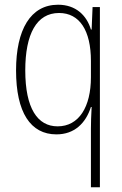

<svg xmlns="http://www.w3.org/2000/svg" viewBox="-20 -559 518 813"><path d="M365 -14V234H403V-529H372L368 -434H365C347 -494 301 -539 226 -539C109 -539 48 -433 48 -261C48 -83 109 10 219 10C295 10 343 -37 365 -106H368C366 -74 365 -35 365 -14ZM224 -24C139 -24 87 -100 87 -261C87 -415 135 -504 230 -504C317 -504 365 -430 365 -301V-232C365 -106 314 -24 224 -24Z"/></svg>

Font: Noto Sans Gurmukhi UI Condensed ExtraLight
Style: Regular
Weight: 200
Width: 3
Designer: Jelle Bosma - Monotype Design Team
Foundry: Monotype Imaging Inc.
Version: Version 2.004